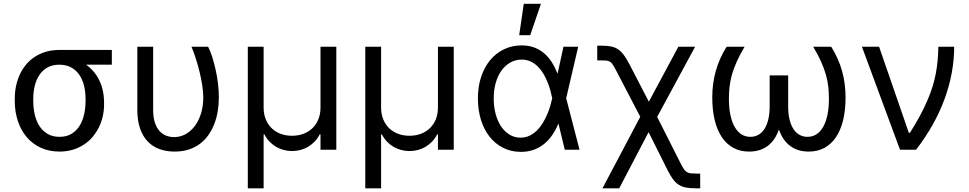

<svg xmlns="http://www.w3.org/2000/svg" viewBox="-20 -793 5131 1017"><path d="M58.2 -269.9Q58.2 -306.5 65.5 -339.8Q72.8 -373.2 86.6 -402Q100.5 -430.8 120.7 -454Q141 -477.3 167.3 -493.8Q193.5 -510.3 225.3 -519.4Q257.1 -528.4 294 -528.4H572.4V-450.3H436.1Q481.5 -418 506.4 -366.5Q531.2 -315 531.2 -248.6V-238.6Q531.2 -206.7 524.1 -175.8Q517 -144.9 503.2 -117.4Q489.3 -89.8 469.3 -66.4Q449.2 -43 422.9 -26.1Q396.7 -9.2 364.7 0.4Q332.7 9.9 295.5 9.9Q239.7 9.9 195.5 -10.7Q151.3 -31.2 120.9 -67.3Q90.6 -103.3 74.4 -152.5Q58.2 -201.7 58.2 -258.5ZM156.2 -258.5Q156.2 -220.2 164.2 -185.7Q172.2 -151.3 189.1 -125.2Q206 -99.1 232.4 -83.6Q258.9 -68.2 295.5 -68.2Q331.7 -68.2 357.8 -83.6Q383.9 -99.1 400.6 -125.2Q417.3 -151.3 425.2 -185.7Q433.2 -220.2 433.2 -258.5V-269.9Q433.2 -306.1 425.2 -338.8Q417.3 -371.4 400.4 -396.3Q383.5 -421.2 357.2 -435.7Q331 -450.3 294 -450.3Q257.8 -450.3 231.7 -435.7Q205.6 -421.2 188.9 -396.3Q172.2 -371.4 164.2 -338.8Q156.2 -306.1 156.2 -269.9Z M791.2 -545.5V-210.2Q791.2 -170.5 800.6 -142.9Q810 -115.4 825.5 -98.5Q840.9 -81.7 860.8 -74.2Q880.7 -66.8 902 -66.8Q936.1 -66.8 964.5 -83.1Q992.9 -99.4 1013.5 -127.7Q1034.1 -155.9 1045.5 -194.4Q1056.8 -233 1056.8 -277Q1056.5 -307.5 1051.1 -341.8Q1045.8 -376.1 1037.3 -411.2Q1028.8 -446.4 1017.8 -480.8Q1006.7 -515.3 994.3 -545.5H1082.4Q1093.8 -523.1 1103.9 -491.7Q1114 -460.2 1122 -424.5Q1130 -388.8 1134.6 -350.9Q1139.2 -312.9 1139.2 -277Q1139.2 -239.7 1133.3 -204Q1127.5 -168.3 1115.1 -136.4Q1102.6 -104.4 1083.8 -77.6Q1065 -50.8 1038.9 -31.2Q1012.8 -11.7 979.4 -0.9Q946 9.9 904.8 9.9Q861.2 9.9 824.9 -3.2Q788.7 -16.3 762.6 -43.5Q736.5 -70.7 721.9 -112.4Q707.4 -154.1 707.4 -211.6V-545.5Z M1292.6 -545.5H1376.4V-223Q1376.4 -189.6 1387.3 -162.3Q1398.1 -134.9 1417.8 -115.2Q1437.5 -95.5 1465.2 -84.7Q1492.9 -73.9 1527 -73.9Q1561.1 -73.9 1589 -84.9Q1616.8 -95.9 1636.5 -115.6Q1656.2 -135.3 1666.9 -162.6Q1677.6 -190 1677.6 -223V-545.5H1761.4V0H1677.6V-81H1673.3Q1662.3 -59.3 1646.5 -43Q1630.7 -26.6 1611.9 -15.4Q1593 -4.3 1571.4 1.4Q1549.7 7.1 1527 7.1Q1504.3 7.1 1482.8 1.4Q1461.3 -4.3 1442.3 -15.4Q1423.3 -26.6 1407.7 -43Q1392 -59.3 1380.7 -81H1376.4V204.5H1292.6Z M1914.8 -545.5H1998.6V-223Q1998.6 -189.6 2009.4 -162.3Q2020.2 -134.9 2040 -115.2Q2059.7 -95.5 2087.4 -84.7Q2115.1 -73.9 2149.1 -73.9Q2183.2 -73.9 2211.1 -84.9Q2239 -95.9 2258.7 -115.6Q2278.4 -135.3 2289.1 -162.6Q2299.7 -190 2299.7 -223V-545.5H2383.5V0H2299.7V-81H2295.5Q2284.4 -59.3 2268.6 -43Q2252.8 -26.6 2234 -15.4Q2215.2 -4.3 2193.5 1.4Q2171.9 7.1 2149.1 7.1Q2126.4 7.1 2104.9 1.4Q2083.5 -4.3 2064.5 -15.4Q2045.5 -26.6 2029.8 -43Q2014.2 -59.3 2002.8 -81H1998.6V204.5H1914.8Z M2737.2 11.4Q2686.1 11 2644.4 -10.3Q2602.6 -31.6 2573 -69.2Q2543.3 -106.9 2527.3 -158.7Q2511.4 -210.6 2511.4 -272.7Q2511.4 -334.2 2528.4 -385.7Q2545.5 -437.1 2576.2 -474.3Q2606.9 -511.4 2649.5 -532Q2692.1 -552.6 2742.9 -552.6Q2780.2 -552.6 2809.7 -541.5Q2839.1 -530.5 2862.2 -510.8Q2885.3 -491.1 2902.7 -463.6Q2920.1 -436.1 2933.2 -403.4H2933.6L2964.5 -545.5H3042.6L2979 -272.7L3049.7 0H2971.6L2938.2 -137.8H2937.5Q2923.7 -104.8 2904.8 -77.2Q2886 -49.7 2861.3 -29.8Q2836.6 -9.9 2805.8 0.9Q2774.9 11.7 2737.2 11.4ZM2904.8 -274.1Q2901.3 -291.5 2895.4 -313.2Q2889.6 -334.9 2880.5 -357.4Q2871.4 -380 2859 -401.5Q2846.6 -422.9 2829.7 -439.8Q2812.9 -456.7 2791.4 -467Q2769.9 -477.3 2742.9 -477.3Q2710.6 -477.3 2683.4 -462Q2656.2 -446.7 2636.5 -419.6Q2616.8 -392.4 2606 -354.6Q2595.2 -316.8 2595.2 -271.3Q2595.2 -226.9 2605.5 -188.9Q2615.8 -150.9 2634.4 -123.2Q2653.1 -95.5 2679.2 -79.7Q2705.3 -63.9 2737.2 -63.9Q2763.5 -63.9 2785.2 -74.4Q2806.8 -84.9 2824 -101.9Q2841.3 -119 2854.6 -140.8Q2867.9 -162.6 2877.8 -185.7Q2887.8 -208.8 2894.4 -231.2Q2900.9 -253.6 2904.8 -271.3L2905.2 -272.7ZM2754.3 -772.7H2845.2L2788.4 -606.5H2730.1Z M3371.4 -174.4 3246.4 -414.1Q3239 -428.3 3233.5 -438.2Q3228 -448.2 3223 -454.7Q3218 -461.3 3212.7 -464.8Q3207.4 -468.4 3200.8 -470.3Q3194.2 -472.3 3185.4 -472.7Q3176.5 -473 3164.1 -473H3143.5V-551.1H3164.1Q3194.6 -551.1 3215.9 -547.1Q3237.2 -543 3253.9 -531.8Q3270.6 -520.6 3284.8 -501.1Q3299 -481.5 3315.3 -450.3L3416.9 -254.3L3573.2 -545.5H3661.9L3460.9 -173.7L3585.9 73.9Q3595.2 92.3 3602.5 102.8Q3609.7 113.3 3618.3 118.6Q3626.8 123.9 3638.5 125.2Q3650.2 126.4 3668.3 126.4H3688.9V204.5H3668.3Q3638.1 204.5 3616.1 200.8Q3594.1 197.1 3577.1 186.8Q3560 176.5 3546 158Q3532 139.6 3517 110.1L3415.5 -93L3259.9 204.5H3171.2Z M3924 -545.5Q3898.1 -501.4 3881.9 -465.2Q3865.8 -429 3856.7 -396.5Q3847.7 -364 3844.3 -333.3Q3840.9 -302.6 3840.9 -269.9Q3840.9 -221.9 3848.7 -184.5Q3856.5 -147 3871.3 -121.1Q3886 -95.2 3907 -81.7Q3927.9 -68.2 3954.5 -68.2Q3977.6 -68.2 3996.6 -78.7Q4015.6 -89.1 4028.9 -109.6Q4042.3 -130 4049.5 -160.3Q4056.8 -190.7 4056.8 -230.1V-393.5H4154.8V-230.1Q4154.8 -190.7 4162.1 -160.3Q4169.4 -130 4182.7 -109.6Q4196 -89.1 4215 -78.7Q4234 -68.2 4257.1 -68.2Q4283.7 -68.2 4304.7 -81.7Q4325.6 -95.2 4340.4 -121.1Q4355.1 -147 4362.9 -184.5Q4370.7 -221.9 4370.7 -269.9Q4370.7 -302.6 4367.4 -333.3Q4364 -364 4354.9 -396.5Q4345.9 -429 4329.7 -465.2Q4313.6 -501.4 4287.6 -545.5H4382.8Q4421.5 -483.7 4440.2 -417.4Q4458.8 -351.2 4458.8 -277Q4458.8 -209.2 4445.7 -155.7Q4432.5 -102.3 4407.5 -65.5Q4382.5 -28.8 4346.4 -9.4Q4310.4 9.9 4264.2 9.9Q4205.3 9.9 4165.5 -19.9Q4125.7 -49.7 4105.8 -107.2Q4085.9 -49.7 4046.2 -19.9Q4006.4 9.9 3947.4 9.9Q3901.3 9.9 3865.2 -9.4Q3829.2 -28.8 3804.2 -65.5Q3779.1 -102.3 3766 -155.7Q3752.8 -209.2 3752.8 -277Q3752.8 -351.2 3771.5 -417.4Q3790.1 -483.7 3828.8 -545.5Z M4545.5 -545.5H4636.4L4794 -89.5H4799.7Q4830.3 -137.8 4853 -180Q4875.7 -222.3 4892.2 -260.7Q4908.7 -299 4919.6 -334.3Q4930.4 -369.7 4937 -404.3Q4943.5 -438.9 4946.6 -473.7Q4949.6 -508.5 4950.3 -545.5H5034.1Q5034.1 -408.4 4983.8 -270.1Q4933.6 -131.7 4832.4 0H4747.2Z"/></svg>

Font: Fast_Sans
Style: Regular
Weight: 400
Designer: Rasmus Andersson
Foundry: rsms
Version: Version 3.018;git-588b23468